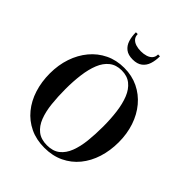

<svg xmlns="http://www.w3.org/2000/svg" viewBox="-268 -1142 1307 1307"><g transform="rotate(45 386.0 -488.5)"><path d="M386.5 10Q308 10 246.5 -19.5Q185 -49 142 -101.5Q99 -154 76.8 -224Q54.5 -294 54.5 -375Q54.5 -456 78.2 -526Q102 -596 145.8 -648.5Q189.5 -701 250.5 -730.5Q311.5 -760 386.5 -760Q461 -760 522 -730.5Q583 -701 627 -648.5Q671 -596 694.5 -526Q718 -456 718 -375Q718 -294 695.8 -224Q673.5 -154 630.8 -101.5Q588 -49 526.2 -19.5Q464.5 10 386.5 10ZM386.5 -14.5Q444 -14.5 479.5 -42.8Q515 -71 534.2 -120.8Q553.5 -170.5 560.5 -236Q567.5 -301.5 567.5 -375Q567.5 -448.5 559 -514Q550.5 -579.5 530.5 -629.2Q510.5 -679 475.2 -707.2Q440 -735.5 386.5 -735.5Q333 -735.5 297.5 -707.2Q262 -679 242 -629.2Q222 -579.5 213.5 -514Q205 -448.5 205 -375Q205 -301.5 212 -236Q219 -170.5 238.2 -120.8Q257.5 -71 293.2 -42.8Q329 -14.5 386.5 -14.5ZM386 -840Q342.5 -840 317.2 -859.8Q292 -879.5 281.5 -912.8Q271 -946 271 -987H288.5Q288.5 -963 301.8 -948Q315 -933 337.2 -926Q359.5 -919 386 -919Q413 -919 435.5 -926Q458 -933 471.2 -948Q484.5 -963 484.5 -987H502.5Q502.5 -946 491.8 -912.8Q481 -879.5 455.2 -859.8Q429.5 -840 386 -840Z"/></g></svg>

Font: Bodoni Moda SC 9pt SemiBold
Style: Regular
Weight: 600
Designer: Owen Earl
Foundry: indestructible type
Version: Version 2.005